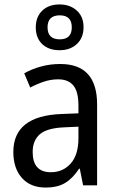

<svg xmlns="http://www.w3.org/2000/svg" viewBox="-20 -834 529 864"><path d="M356 -712Q356 -759 325.5 -786.5Q295 -814 248 -814Q199 -814 170 -786Q141 -758 141 -711Q141 -663 170 -635.5Q199 -608 248 -608Q296 -608 326 -636Q356 -664 356 -712ZM194 -711Q194 -765 249 -765Q303 -765 303 -711Q303 -657 249 -657Q194 -657 194 -711ZM333 -213Q333 -137 298 -98Q263 -59 209 -59Q127 -59 127 -150Q127 -202 159.5 -230Q192 -258 270 -261L333 -264ZM89 -504 116 -440Q146 -456 177.5 -466.5Q209 -477 242 -477Q287 -477 310 -449.5Q333 -422 333 -358V-324L257 -321Q40 -313 40 -150Q40 -77 78.5 -33.5Q117 10 185 10Q239 10 273.5 -11Q308 -32 336 -75H339L354 0H417V-364Q417 -546 251 -546Q205 -546 163.5 -534.5Q122 -523 89 -504Z"/></svg>

Font: Noto Sans UI SemiCondensed
Style: Regular
Weight: 400
Width: 4
Designer: Monotype Design Team
Foundry: Monotype Imaging Inc.
Version: 1.001